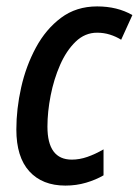

<svg xmlns="http://www.w3.org/2000/svg" viewBox="-20 -569 433 599"><path d="M184 10Q112 10 71.5 -34.5Q31 -79 31 -165Q31 -229 46 -296Q61 -363 92 -420.5Q123 -478 170.5 -513.5Q218 -549 283 -549Q346 -549 393 -522L358 -445Q342 -455 323 -461Q304 -467 283 -467Q245 -467 216 -439Q187 -411 167.5 -366.5Q148 -322 138 -271Q128 -220 128 -174Q128 -71 204 -71Q228 -71 252.5 -79.5Q277 -88 303 -103V-22Q279 -8 248.5 1Q218 10 184 10Z"/></svg>

Font: Noto Sans Condensed Medium
Style: Italic
Weight: 500
Width: 3
Italic angle: -12°
Designer: Monotype Design Team
Foundry: Monotype Imaging Inc.
Version: Version 2.013; ttfautohint (v1.8.4.7-5d5b)